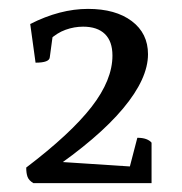

<svg xmlns="http://www.w3.org/2000/svg" viewBox="-20 -763 409 432"><path d="M55 -351Q45 -357 42 -365Q39 -373 39 -386Q139 -462 186 -522.5Q233 -583 233 -638Q233 -670 216 -686.5Q199 -703 167 -703Q147 -703 127.5 -696Q108 -689 91 -673L100 -693L92 -634Q91 -622 60 -622L48 -709Q115 -743 178 -743Q240 -743 276.5 -715.5Q313 -688 313 -641Q313 -586 257 -519Q201 -452 91 -377L81 -401L295 -387L270 -380L289 -453Q301 -453 309 -450Q317 -447 321 -442V-351Z"/></svg>

Font: Petrona
Style: Regular
Weight: 400
Designer: Ringo R. Seeber
Foundry: Ringo R. Seeber
Version: Version 2.001; ttfautohint (v1.8.3)